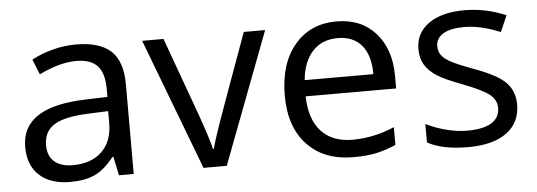

<svg xmlns="http://www.w3.org/2000/svg" viewBox="-42 -657 2179 779"><g transform="rotate(-5 1047.5 -267.5)"><path d="M415 0 398.9 -76.2H395Q355 -25.9 315.2 -8.1Q275.4 9.8 215.8 9.8Q136.2 9.8 91.1 -31.2Q45.9 -72.3 45.9 -147.9Q45.9 -310.1 305.2 -317.9L396 -320.8V-354Q396 -417 368.9 -447Q341.8 -477.1 282.2 -477.1Q215.3 -477.1 130.9 -436L106 -498Q145.5 -519.5 192.6 -531.7Q239.7 -543.9 287.1 -543.9Q382.8 -543.9 429 -501.5Q475.1 -459 475.1 -365.2V0ZM231.9 -57.1Q307.6 -57.1 350.8 -98.6Q394 -140.1 394 -214.8V-263.2L313 -259.8Q216.3 -256.3 173.6 -229.7Q130.9 -203.1 130.9 -147Q130.9 -103 157.5 -80.1Q184.1 -57.1 231.9 -57.1Z M759.3 0 556.2 -535.2H643.1L758.3 -217.8Q797.4 -106.4 804.2 -73.2H808.1Q813.5 -99.1 842 -180.4Q870.6 -261.7 970.2 -535.2H1057.1L854 0Z M1369.1 9.8Q1250.5 9.8 1181.9 -62.5Q1113.3 -134.8 1113.3 -263.2Q1113.3 -392.6 1177 -468.8Q1240.7 -544.9 1348.1 -544.9Q1448.7 -544.9 1507.3 -478.8Q1565.9 -412.6 1565.9 -304.2V-252.9H1197.3Q1199.7 -158.7 1244.9 -109.9Q1290 -61 1372.1 -61Q1458.5 -61 1543 -97.2V-24.9Q1500 -6.3 1461.7 1.7Q1423.3 9.8 1369.1 9.8ZM1347.2 -477.1Q1282.7 -477.1 1244.4 -435.1Q1206.1 -393.1 1199.2 -318.8H1479Q1479 -395.5 1444.8 -436.3Q1410.6 -477.1 1347.2 -477.1Z M2049.3 -146Q2049.3 -71.3 1993.7 -30.8Q1938 9.8 1837.4 9.8Q1731 9.8 1671.4 -23.9V-99.1Q1710 -79.6 1754.2 -68.4Q1798.3 -57.1 1839.4 -57.1Q1902.8 -57.1 1937 -77.4Q1971.2 -97.7 1971.2 -139.2Q1971.2 -170.4 1944.1 -192.6Q1917 -214.8 1838.4 -245.1Q1763.7 -272.9 1732.2 -293.7Q1700.7 -314.5 1685.3 -340.8Q1669.9 -367.2 1669.9 -403.8Q1669.9 -469.2 1723.1 -507.1Q1776.4 -544.9 1869.1 -544.9Q1955.6 -544.9 2038.1 -509.8L2009.3 -443.8Q1928.7 -477.1 1863.3 -477.1Q1805.7 -477.1 1776.4 -459Q1747.1 -440.9 1747.1 -409.2Q1747.1 -387.7 1758.1 -372.6Q1769 -357.4 1793.5 -343.8Q1817.9 -330.1 1887.2 -304.2Q1982.4 -269.5 2015.9 -234.4Q2049.3 -199.2 2049.3 -146Z"/></g></svg>

Font: f06896923
Style: Regular
Weight: 400
Foundry: Ascender Corporation
Version: Version 1.10